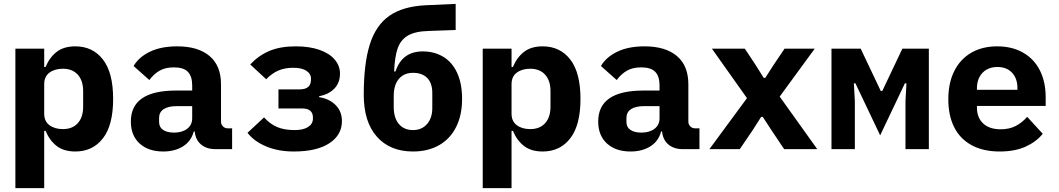

<svg xmlns="http://www.w3.org/2000/svg" viewBox="-20 -766 5440 986"><path d="M59 -516H207V-422H214Q235 -472 271.5 -500Q308 -528 367 -528Q456 -528 508.5 -460.5Q561 -393 561 -258Q561 -123 508.5 -55.5Q456 12 367 12Q308 12 271.5 -16Q235 -44 214 -94H207V200H59ZM407 -218V-298Q407 -352 379.5 -382.5Q352 -413 303 -413Q261 -413 234 -393Q207 -373 207 -334V-182Q207 -143 234 -123Q261 -103 303 -103Q352 -103 379.5 -133.5Q407 -164 407 -218Z M1087 0Q1041 0 1012.5 -24Q984 -48 980 -91H975Q962 -41 920 -14.5Q878 12 818 12Q742 12 697 -29Q652 -70 652 -142Q652 -301 884 -301H967V-327Q967 -374 945 -397Q923 -420 873 -420Q829 -420 799.5 -403Q770 -386 747 -355L666 -427Q693 -473 750 -500.5Q807 -528 890 -528Q997 -528 1056 -478.5Q1115 -429 1115 -333V-141Q1115 -127 1125 -117Q1135 -107 1149 -107H1172V0ZM967 -159V-221H888Q844 -221 820.5 -205.5Q797 -190 797 -160V-140Q797 -113 817.5 -99Q838 -85 874 -85Q915 -85 941 -104.5Q967 -124 967 -159Z M1251 -84 1336 -163Q1367 -129 1403.5 -113.5Q1440 -98 1493 -98Q1538 -98 1562.5 -114Q1587 -130 1587 -157V-163Q1587 -185 1573.5 -197Q1560 -209 1531 -209H1410V-307H1518Q1549 -307 1563 -320Q1577 -333 1577 -357V-363Q1577 -387 1553.5 -402.5Q1530 -418 1486 -418Q1442 -418 1409 -403.5Q1376 -389 1347 -359L1265 -435Q1308 -481 1363.5 -504.5Q1419 -528 1499 -528Q1569 -528 1620.5 -510Q1672 -492 1699 -460Q1726 -428 1726 -388Q1726 -341 1697 -311Q1668 -281 1619 -272V-267Q1671 -259 1703.5 -226.5Q1736 -194 1736 -144Q1736 -73 1671.5 -30.5Q1607 12 1489 12Q1409 12 1347 -14Q1285 -40 1251 -84Z M1848 -279Q1848 -439 1879 -537.5Q1910 -636 1979 -684.5Q2048 -733 2165 -739L2320 -746V-612L2180 -607Q2112 -605 2075 -583.5Q2038 -562 2022.5 -518.5Q2007 -475 2004 -399H2011Q2045 -502 2151 -502Q2211 -502 2257 -474Q2303 -446 2328 -391Q2353 -336 2353 -258Q2353 -175 2322.5 -114Q2292 -53 2235 -20.5Q2178 12 2101 12Q1983 12 1915.5 -64Q1848 -140 1848 -279ZM2200 -211V-289Q2200 -339 2174 -365.5Q2148 -392 2101 -392Q2055 -392 2028.5 -361Q2002 -330 2002 -273V-217Q2002 -160 2028.5 -129Q2055 -98 2101 -98Q2146 -98 2173 -129Q2200 -160 2200 -211Z M2459 -516H2607V-422H2614Q2635 -472 2671.5 -500Q2708 -528 2767 -528Q2856 -528 2908.5 -460.5Q2961 -393 2961 -258Q2961 -123 2908.5 -55.5Q2856 12 2767 12Q2708 12 2671.5 -16Q2635 -44 2614 -94H2607V200H2459ZM2807 -218V-298Q2807 -352 2779.5 -382.5Q2752 -413 2703 -413Q2661 -413 2634 -393Q2607 -373 2607 -334V-182Q2607 -143 2634 -123Q2661 -103 2703 -103Q2752 -103 2779.5 -133.5Q2807 -164 2807 -218Z M3487 0Q3441 0 3412.5 -24Q3384 -48 3380 -91H3375Q3362 -41 3320 -14.5Q3278 12 3218 12Q3142 12 3097 -29Q3052 -70 3052 -142Q3052 -301 3284 -301H3367V-327Q3367 -374 3345 -397Q3323 -420 3273 -420Q3229 -420 3199.5 -403Q3170 -386 3147 -355L3066 -427Q3093 -473 3150 -500.5Q3207 -528 3290 -528Q3397 -528 3456 -478.5Q3515 -429 3515 -333V-141Q3515 -127 3525 -117Q3535 -107 3549 -107H3572V0ZM3367 -159V-221H3288Q3244 -221 3220.5 -205.5Q3197 -190 3197 -160V-140Q3197 -113 3217.5 -99Q3238 -85 3274 -85Q3315 -85 3341 -104.5Q3367 -124 3367 -159Z M3623 0 3816 -262 3636 -516H3805L3860 -433L3902 -366H3910L3953 -433L4009 -516H4164L3984 -270L4177 0H4007L3942 -97L3897 -166H3889L3845 -97L3779 0Z M4250 -516H4400L4503 -299H4511L4614 -516H4750V0H4630V-247L4635 -338H4627L4500 -71L4373 -338H4365L4370 -247V0H4250Z M4850 -256Q4850 -340 4880.5 -401Q4911 -462 4967.5 -495Q5024 -528 5101 -528Q5177 -528 5233.5 -496Q5290 -464 5320 -405Q5350 -346 5350 -266V-222H4997V-213Q4997 -162 5029 -132Q5061 -102 5119 -102Q5163 -102 5196 -119Q5229 -136 5255 -166L5335 -79Q5302 -38 5247 -13Q5192 12 5114 12Q5029 12 4969.5 -20.5Q4910 -53 4880 -113Q4850 -173 4850 -256ZM4997 -313V-305H5205V-313Q5205 -363 5177.5 -392.5Q5150 -422 5102 -422Q5070 -422 5046.5 -408.5Q5023 -395 5010 -370.5Q4997 -346 4997 -313Z"/></svg>

Font: iA Writer Mono V
Style: Regular
Weight: 400
Designer: Mike Abbink, Paul van der Laan, Pieter van Rosmalen
Foundry: Bold Monday
Version: Version 2.000